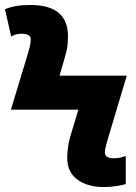

<svg xmlns="http://www.w3.org/2000/svg" viewBox="-25 -744 547 774"><path d="M393 10Q421 10 445.5 6Q470 2 482 -2V-115Q474 -112 462 -109Q450 -106 434 -106Q398 -106 398 -129Q398 -142 402 -156Q406 -170 411 -188L486 -439H215L235 -508Q245 -541 247 -561Q249 -581 249 -598Q249 -724 97 -724Q36 -724 -5 -707L20 -597Q39 -608 61 -608Q99 -608 99 -586Q99 -570 95 -555Q91 -540 86 -523L19 -302H291L262 -206Q252 -174 249 -149Q246 -124 246 -107Q246 -50 287 -20Q328 10 393 10Z"/></svg>

Font: Noto Sans UI Extra
Style: Regular
Weight: 800
Designer: Monotype Design Team
Foundry: Monotype Imaging Inc.
Version: Version 1.901